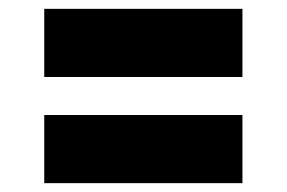

<svg xmlns="http://www.w3.org/2000/svg" viewBox="-20 -573 649 434"><path d="M80 -159V-313H528V-159ZM80 -399V-553H528V-399Z"/></svg>

Font: Exo Thin Black
Style: Regular
Weight: 900
Version: Version 2.000